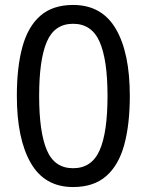

<svg xmlns="http://www.w3.org/2000/svg" viewBox="-20 -745 591 775"><path d="M275 10Q160 10 104 -87.5Q48 -185 48 -358Q48 -474 70.5 -556Q93 -638 143 -681.5Q193 -725 275 -725Q391 -725 447.5 -628.5Q504 -532 504 -358Q504 -243 481.5 -160.5Q459 -78 408.5 -34Q358 10 275 10ZM275 -66Q350 -66 382 -138Q414 -210 414 -358Q414 -504 382 -576.5Q350 -649 275 -649Q200 -649 169 -576.5Q138 -504 138 -358Q138 -212 169 -139Q200 -66 275 -66Z"/></svg>

Font: lmalayalam05
Style: Book
Weight: 400
Designer: Jelle Bosma - Monotype Design Team
Foundry: Monotype Imaging Inc.
Version: Version 2.003